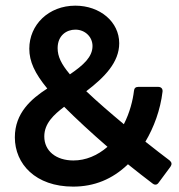

<svg xmlns="http://www.w3.org/2000/svg" viewBox="-20 -657 642 688"><path d="M587.9 -82C564.5 -99.6 534.2 -123 501 -149.4C531.2 -200.2 554.7 -262.7 562.5 -329.1C563.5 -339.8 556.6 -345.7 546.9 -345.7H475.6C465.8 -345.7 460.9 -340.8 460 -331.1C456.1 -297.9 445.3 -253.9 423.8 -211.9C377 -251 329.1 -292 289.1 -330.1C354.5 -379.9 407.2 -433.6 407.2 -502C407.2 -579.1 337.9 -636.7 250 -636.7C154.3 -636.7 85 -568.4 85 -482.4C85 -436.5 104.5 -394.5 149.4 -339.8C91.8 -302.7 33.2 -252 33.2 -165C33.2 -69.3 107.4 11.7 242.2 11.7C317.4 11.7 382.8 -14.6 438.5 -68.4C468.8 -43.9 499 -20.5 527.3 1C535.2 6.8 543 5.9 548.8 -2.9L590.8 -59.6C596.7 -68.4 595.7 -75.2 587.9 -82ZM250 -550.8C285.2 -550.8 311.5 -524.4 311.5 -492.2C311.5 -453.1 279.3 -423.8 230.5 -390.6C199.2 -427.7 186.5 -455.1 186.5 -484.4C186.5 -530.3 218.8 -550.8 250 -550.8ZM243.2 -82C180.7 -82 138.7 -116.2 138.7 -168C138.7 -214.8 172.9 -246.1 210 -274.4L210.9 -273.4C252.9 -231.4 307.6 -180.7 365.2 -130.9C329.1 -99.6 287.1 -82 243.2 -82Z"/></svg>

Font: Ed Sans Neue Medium
Style: Regular
Weight: 500
Designer: Stephen Hutchings
Version: Version 1.004;PS 001.004;hotconv 1.0.88;makeotf.lib2.5.64775